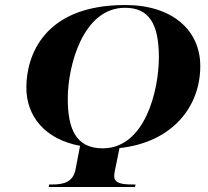

<svg xmlns="http://www.w3.org/2000/svg" viewBox="-20 -745 830 765"><path d="M174 0H518L520 -10H507C465 -10 435 -15 435 -44C435 -54 440 -77 444 -95L456 -155C663 -177 778 -316 778 -482C778 -625 666 -725 479 -725C151 -725 85 -519 85 -396C85 -282 159 -190 299 -164L281 -70C271 -18 231 -10 189 -10H176ZM389 -154C281 -154 250 -234 250 -352C250 -482 310 -714 478 -714C574 -714 613 -650 613 -517C613 -385 558 -154 389 -154Z"/></svg>

Font: Noto Serif Display
Style: Bold Italic
Weight: 700
Italic angle: -12°
Designer: Monotype Design Team
Foundry: Monotype Imaging Inc.
Version: Version 2.009